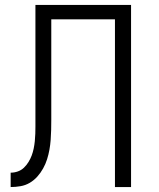

<svg xmlns="http://www.w3.org/2000/svg" viewBox="-20 -755 640 775"><path d="M23 0V-58Q38 -58 52 -63Q66 -68 76.5 -78Q87 -88 95 -101Q103 -114 108 -127.5Q113 -141 116 -155.5Q119 -170 120.5 -185Q122 -200 122.5 -215Q123 -230 123 -244V-245Q123 -267 123 -289.5Q123 -312 123 -335V-735H509V0H444V-677H187V-335Q187 -329 187 -323Q187 -317 187 -311Q187 -291 187 -271Q187 -251 186.5 -230.5Q186 -210 184.5 -190Q183 -170 179.5 -150.5Q176 -131 170 -112Q164 -93 154 -75Q144 -57 130.5 -42Q117 -27 100 -17Q83 -7 63 -3.5Q43 0 23 0Z"/></svg>

Font: Iosevka Custom Light Extended
Style: Regular
Weight: 300
Width: 7
Monospace: yes
Designer: Belleve Invis
Foundry: Belleve Invis
Version: Version 11.2.4; ttfautohint (v1.8.4)